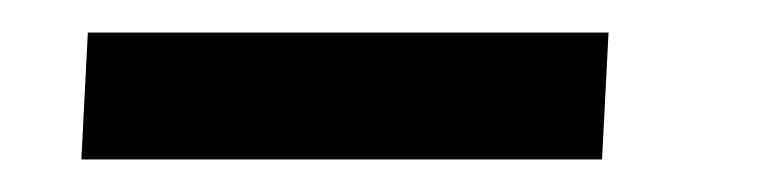

<svg xmlns="http://www.w3.org/2000/svg" viewBox="-20 -359 480 118"><path d="M34 -339H354L350 -261H30Z"/></svg>

Font: Urbanist
Style: Italic
Weight: 400
Italic angle: -8°
Designer: Corey Hu
Foundry: Corey Hu
Version: Version 1.330; ttfautohint (v1.8.4.7-5d5b)